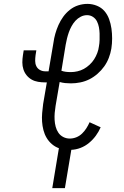

<svg xmlns="http://www.w3.org/2000/svg" viewBox="-20 -763 640 988"><path d="M249 205 283 0H284Q264 -7 247.5 -21Q231 -35 220 -53.5Q209 -72 203.5 -93.5Q198 -115 196.5 -137Q195 -159 197 -182Q199 -205 202 -228L221 -339H213Q194 -339 176 -342Q158 -345 143 -353.5Q128 -362 117 -375.5Q106 -389 100.5 -406Q95 -423 95 -441.5Q95 -460 98 -479L102 -504H167L163 -479Q161 -464 161 -449.5Q161 -435 167 -422.5Q173 -410 185.5 -403Q198 -396 213 -396H230L255 -543Q258 -566 264.5 -589Q271 -612 281 -634.5Q291 -657 305.5 -677Q320 -697 339.5 -712.5Q359 -728 382.5 -735.5Q406 -743 430 -743Q455 -743 478.5 -733.5Q502 -724 517.5 -706Q533 -688 541.5 -664.5Q550 -641 553.5 -616Q557 -591 557 -565Q557 -539 553 -513Q549 -489 540 -465.5Q531 -442 516.5 -421.5Q502 -401 482 -383.5Q462 -366 440 -355Q418 -344 393.5 -339Q369 -334 345 -334Q330 -334 315.5 -335.5Q301 -337 287 -341L266 -218Q263 -200 261.5 -182Q260 -164 261 -146Q262 -128 266.5 -111Q271 -94 280.5 -80Q290 -66 305.5 -58Q321 -50 339 -50Q356 -50 372.5 -56.5Q389 -63 402 -75.5Q415 -88 424.5 -103Q434 -118 441 -134L498 -108Q488 -85 473 -64.5Q458 -44 438 -27.5Q418 -11 394.5 -2Q371 7 347 8L314 205ZM344 -392Q361 -392 378.5 -396Q396 -400 411.5 -408.5Q427 -417 441 -430Q455 -443 464.5 -458Q474 -473 480.5 -490Q487 -507 489 -524Q492 -540 492.5 -557Q493 -574 492.5 -590.5Q492 -607 489 -623Q486 -639 479 -653Q472 -667 458.5 -676Q445 -685 428 -685Q411 -685 395.5 -677Q380 -669 368.5 -656.5Q357 -644 348.5 -628.5Q340 -613 334.5 -597.5Q329 -582 325 -566Q321 -550 318 -533L296 -399Q307 -395 319 -393.5Q331 -392 344 -392Z"/></svg>

Font: Iosevka Curly Light Extended
Style: Italic
Weight: 300
Width: 7
Italic angle: -9°
Monospace: yes
Designer: Belleve Invis
Foundry: Belleve Invis
Version: Version 11.1.0; ttfautohint (v1.8.3)